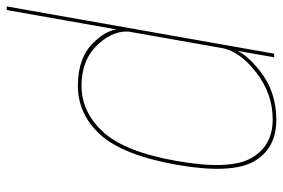

<svg xmlns="http://www.w3.org/2000/svg" viewBox="-200 -480 858 583"><g transform="rotate(90 229.5 -189.0)"><path d="M-42 220H-31L93 -481.5L112.5 -592H101.5ZM198 4Q286 4 348 -64.8Q410 -133.5 439 -297Q467.5 -461 429 -529.8Q390.5 -598.5 302 -598.5Q218 -598.5 155.8 -550.2Q93.5 -502 86 -459L84 -432Q93.5 -487 158.2 -537.2Q223 -587.5 301 -587.5Q382 -587.5 418.8 -522Q455.5 -456.5 427.5 -297Q399.5 -138 339 -72.5Q278.5 -7 198.5 -7Q119.5 -7 72.8 -57.5Q26 -108 36 -163L28.5 -135.5Q20.5 -92.5 67 -44.2Q113.5 4 198 4Z"/></g></svg>

Font: Anybody Thin
Style: Italic
Weight: 100
Italic angle: -10°
Designer: Tyler Finck
Foundry: Etcetera Type Company
Version: Version 1.114;gftools[0.9.25]